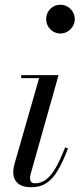

<svg xmlns="http://www.w3.org/2000/svg" viewBox="-20 -775 334 805"><path d="M111.5 10Q72.5 10 54 -7.2Q35.5 -24.5 35.5 -53Q35.5 -60.5 36.8 -68.8Q38 -77 40 -85L144 -447.5H69V-460H225.5L108 -43.5Q107 -39.5 106.5 -35.2Q106 -31 106 -27.5Q106 -19 110.5 -12.8Q115 -6.5 126 -6.5Q151.5 -6.5 172.5 -21.8Q193.5 -37 212.8 -70.2Q232 -103.5 253 -157L265 -153Q243.5 -95.5 221.8 -59.5Q200 -23.5 174 -6.8Q148 10 111.5 10ZM233 -634.5Q216.5 -634.5 203 -642.8Q189.5 -651 181.5 -664.8Q173.5 -678.5 173.5 -695Q173.5 -711.5 181.5 -725.2Q189.5 -739 203 -747Q216.5 -755 233 -755Q249.5 -755 263.2 -747Q277 -739 285.2 -725.2Q293.5 -711.5 293.5 -695Q293.5 -678.5 285.2 -664.8Q277 -651 263.2 -642.8Q249.5 -634.5 233 -634.5Z"/></svg>

Font: Bodoni Moda 18pt
Style: Italic
Weight: 400
Italic angle: -13°
Designer: Owen Earl
Foundry: indestructible type
Version: Version 2.005